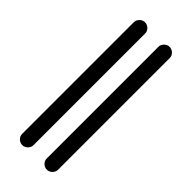

<svg xmlns="http://www.w3.org/2000/svg" viewBox="-319 -864 1138 1138"><g transform="rotate(45 250.0 -295.5)"><path d="M305.7 172.9V-762.7Q305.7 -781.2 319.8 -795.4Q334 -809.6 353 -809.6Q372.1 -809.6 386.2 -795.9Q400.4 -782.2 400.4 -762.7V172.9Q400.4 191.4 386.2 205.6Q372.1 219.7 353 219.7Q334 219.7 319.8 206.1Q305.7 192.4 305.7 172.9ZM99.6 172.9V-762.7Q99.6 -781.2 113.8 -795.4Q127.9 -809.6 147 -809.6Q166 -809.6 180.2 -795.9Q194.3 -782.2 194.3 -762.7V172.9Q194.3 191.4 180.2 205.6Q166 219.7 147 219.7Q127.9 219.7 113.8 206.1Q99.6 192.4 99.6 172.9Z"/></g></svg>

Font: Rounded-X Mgen+ 1mn medium
Style: Regular
Weight: 500
Designer: [Source Han Sans]
Ryoko NISHIZUKA  (kana & ideographs); Paul D. Hunt (Latin, Greek & Cyrillic); Wenlong ZHANG  (bopomofo
Version: Version 1.059.20150602